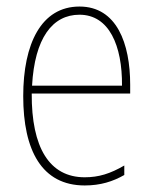

<svg xmlns="http://www.w3.org/2000/svg" viewBox="-20 -557 468 587"><path d="M223 -537C106 -537 51 -423 51 -263C51 -97 108 10 239 10C287 10 325 -2 360 -22V-51C317 -26 282 -15 239 -15C131 -15 76 -106 77 -271H378V-298C378 -424 337 -537 223 -537ZM223 -512C314 -512 354 -417 353 -295H78C86 -440 140 -512 223 -512Z"/></svg>

Font: Noto Sans Gurmukhi Condensed Thin
Style: Regular
Weight: 100
Width: 3
Designer: Jelle Bosma - Monotype Design Team
Foundry: Monotype Imaging Inc.
Version: Version 2.004